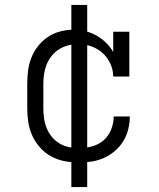

<svg xmlns="http://www.w3.org/2000/svg" viewBox="-20 -648 640 775"><path d="M298 8Q269 8 240.5 2.5Q212 -3 187 -16.5Q162 -30 142.5 -51.5Q123 -73 111 -99Q99 -125 94.5 -153Q90 -181 90 -210V-310Q90 -337 93.5 -364Q97 -391 107 -416Q117 -441 134 -462.5Q151 -484 173.5 -499Q196 -514 222.5 -521Q249 -528 276 -528Q300 -528 323.5 -522.5Q347 -517 368.5 -505Q390 -493 407.5 -476Q425 -459 437 -438V-520H502V-339H437Q437 -366 425.5 -391Q414 -416 394 -434Q374 -452 348.5 -461Q323 -470 296 -470Q276 -470 256 -465Q236 -460 219 -449.5Q202 -439 189 -423Q176 -407 168.5 -388.5Q161 -370 158 -350Q155 -330 155 -310V-210Q155 -190 158 -169.5Q161 -149 168.5 -130.5Q176 -112 189 -96Q202 -80 219.5 -69.5Q237 -59 257 -54.5Q277 -50 298 -50Q324 -50 351 -57Q378 -64 398 -81.5Q418 -99 428.5 -125Q439 -151 439 -178H504Q504 -151 497.5 -125.5Q491 -100 477.5 -78Q464 -56 443.5 -38.5Q423 -21 399.5 -10.5Q376 0 350 4Q324 8 298 8ZM268 107V-628H332V107Z"/></svg>

Font: Iosevka Etoile Light
Style: Regular
Weight: 300
Designer: Belleve Invis
Foundry: Belleve Invis
Version: Version 25.0.1; ttfautohint (v1.8.4)